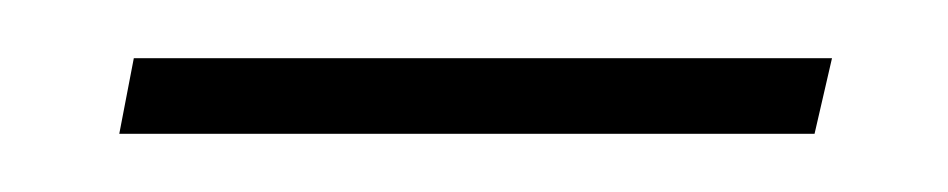

<svg xmlns="http://www.w3.org/2000/svg" viewBox="-20 -308 326 66"><path d="M21 -262 26 -288H266L260 -262Z"/></svg>

Font: Noto Serif Tamil SemiCondensed Thin
Style: Italic
Weight: 100
Width: 4
Italic angle: -12°
Designer: Indian Type Foundry, Tom Grace, and the Monotype Design Team
Foundry: Monotype Imaging Inc.
Version: Version 2.003; ttfautohint (v1.8.4.7-5d5b)